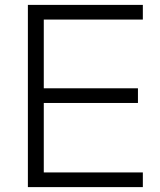

<svg xmlns="http://www.w3.org/2000/svg" viewBox="-20 -765 653 785"><path d="M94 0H564V-60H159V-344H544V-404H159V-685H564V-745H94Z"/></svg>

Font: Mluvka Light
Style: Regular
Weight: 300
Designer: Modified by Jiří Krblich, Original typeface by Gumpita Rahayu
Foundry: Gumpita Rahayu & Jiří Krblich
Version: Version 2.000;Glyphs 3.1.1 (3134)